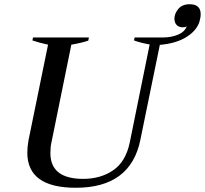

<svg xmlns="http://www.w3.org/2000/svg" viewBox="-20 -877 968 907"><path d="M109 -156Q109 -183 115 -216L207 -666Q161 -676 133 -686L136 -700H400L397 -685Q364 -674 317 -666L223 -204Q218 -182 218 -154Q218 -32 373 -32Q455 -32 514.5 -72.5Q574 -113 593 -204L687 -667Q646 -674 613 -686L616 -700H749Q789 -700 820.5 -713Q852 -726 862 -752Q854 -748 844 -748Q825 -748 814.5 -759Q804 -770 804 -789Q804 -813 822.5 -835Q841 -857 876 -857Q928 -857 928 -810Q928 -798 925 -786Q916 -739 866 -705.5Q816 -672 735 -665L643 -216Q597 10 338 10Q109 10 109 -156Z"/></svg>

Font: Trirong Medium
Style: Italic
Weight: 500
Italic angle: -12°
Designer: Katatrad Team
Foundry: CadsonDemak
Version: Version 1.001